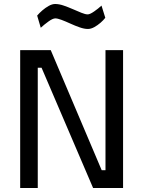

<svg xmlns="http://www.w3.org/2000/svg" viewBox="-20 -941 718 961"><path d="M81 0V-690H234L489 -89H508V-690H596V0H446L188 -602H169V0ZM420 -796Q402 -796 379 -804Q356 -812 332 -823Q308 -834 288 -841.5Q268 -849 257 -849Q244 -849 222 -833Q200 -817 184 -802L166 -863Q177 -876 192 -889Q207 -902 224 -911.5Q241 -921 256 -921Q276 -921 299 -913Q322 -905 345 -895Q368 -885 387.5 -877Q407 -869 419 -869Q430 -869 451 -883.5Q472 -898 488 -913L507 -852Q498 -840 483 -827Q468 -814 451.5 -805Q435 -796 420 -796Z"/></svg>

Font: Cairo Play Medium
Style: Regular
Weight: 500
Version: Version 3.119